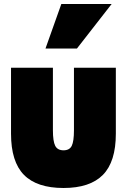

<svg xmlns="http://www.w3.org/2000/svg" viewBox="-20 -894 633 958"><path d="M297 44Q164 44 99.5 -21.5Q35 -87 35 -227V-556H244V-244Q244 -189 255.5 -166.5Q267 -144 297 -144Q327 -144 338 -166.5Q349 -189 349 -244V-556H558V-227Q558 -87 493.5 -21.5Q429 44 297 44ZM364 -652H207L286 -874H537Z"/></svg>

Font: Repo
Style: ExtraBlack
Weight: 1000
Designer: Stefan Peev
Foundry: Context Ltd
Version: Version 001.000